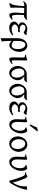

<svg xmlns="http://www.w3.org/2000/svg" viewBox="2038 -2830 1037 5152"><g transform="rotate(90 2556.0 -254.5)"><path d="M121 -388Q90 -388 69.5 -382Q49 -376 21 -356L10 -374Q38 -408 65.5 -431Q93 -454 123 -454Q197 -454 250 -454Q303 -454 346 -454Q389 -454 433 -454Q453 -454 470.5 -456Q488 -458 503 -469L517 -455Q491 -420 465 -401Q439 -382 417 -382Q362 -382 319.5 -383.5Q277 -385 231.5 -386.5Q186 -388 121 -388ZM318 -131Q318 -165 322.5 -231Q327 -297 338 -415L390 -421Q383 -374 380.5 -322.5Q378 -271 378 -224Q378 -135 388 -95.5Q398 -56 421 -56Q436 -56 451.5 -59.5Q467 -63 500 -75L511 -54Q461 -13 434.5 1Q408 15 387 15Q353 15 335.5 -24Q318 -63 318 -131ZM189 -24Q181 -19 160 -11Q139 -3 116 4Q93 11 78 16Q75 12 69 5Q63 -2 63 -2Q80 -25 92 -46.5Q104 -68 111 -95.5Q118 -123 124.5 -165.5Q131 -208 136.5 -272.5Q142 -337 149 -433Q156 -436 168.5 -438Q181 -440 190 -442Q199 -444 199 -444Q192 -381 188.5 -303.5Q185 -226 185 -146Q185 -112 186 -82Q187 -52 189 -24Z M859 -371Q852 -371 831.5 -383.5Q811 -396 784 -408Q757 -420 731 -420Q688 -420 665.5 -399.5Q643 -379 643 -348Q643 -317 677 -290.5Q711 -264 778 -264Q806 -264 839 -271L849 -261L824 -215Q810 -219 799.5 -221Q789 -223 777 -223Q730 -223 699 -208Q668 -193 652 -172.5Q636 -152 636 -136Q636 -102 672.5 -75.5Q709 -49 764 -49Q798 -49 834.5 -58Q871 -67 918 -94L929 -68Q880 -24 835.5 -4.5Q791 15 726 15Q653 15 606.5 -21Q560 -57 560 -109Q560 -152 588 -184Q616 -216 658 -233Q622 -247 601 -271Q580 -295 580 -331Q580 -362 597.5 -387.5Q615 -413 642 -431Q669 -449 698 -459Q727 -469 751 -469Q795 -469 823.5 -459.5Q852 -450 879 -450Q881 -450 892.5 -452Q904 -454 907 -454Q913 -452 916.5 -448Q920 -444 922 -439Q904 -406 885 -388.5Q866 -371 859 -371Z M1195 15Q1181 15 1160.5 7.5Q1140 0 1110.5 -22Q1081 -44 1039 -87Q1044 -92 1041 -99Q1038 -106 1037.5 -112.5Q1037 -119 1053 -121Q1091 -93 1115.5 -77.5Q1140 -62 1157.5 -55.5Q1175 -49 1194 -49Q1245 -49 1271.5 -93Q1298 -137 1298 -218Q1298 -280 1281 -325Q1264 -370 1236 -394Q1208 -418 1173 -418Q1150 -418 1128 -398Q1106 -378 1092.5 -331Q1079 -284 1079 -203Q1079 -184 1079 -157Q1079 -130 1079 -103.5Q1079 -77 1079 -58Q1079 -39 1079 -35Q1079 15 1080 65.5Q1081 116 1085 156Q1089 196 1099 214Q1077 222 1058.5 228.5Q1040 235 1019 244Q1014 241 1011.5 238.5Q1009 236 1005 232Q1005 213 1005 172Q1005 131 1005 79.5Q1005 28 1005 -25Q1005 -78 1005 -124Q1005 -170 1005 -198Q1005 -286 1033.5 -346.5Q1062 -407 1106.5 -438Q1151 -469 1201 -469Q1257 -469 1295 -438Q1333 -407 1352.5 -358.5Q1372 -310 1372 -256Q1372 -203 1355.5 -154.5Q1339 -106 1313 -68Q1287 -30 1255.5 -7.5Q1224 15 1195 15Z M1699 -54Q1654 -19 1623.5 -2Q1593 15 1576 15Q1543 15 1531.5 -12.5Q1520 -40 1520 -100L1524 -327Q1524 -361 1521 -378.5Q1518 -396 1502 -403Q1486 -410 1450 -410V-430Q1482 -435 1518.5 -445Q1555 -455 1587 -469L1603 -449L1598 -148Q1597 -104 1600 -83Q1603 -62 1607.5 -56.5Q1612 -51 1619 -51Q1627 -51 1645.5 -55.5Q1664 -60 1694 -75Z M1927 -389Q1890 -389 1866 -369Q1842 -349 1830 -317.5Q1818 -286 1818 -250Q1818 -215 1828.5 -178Q1839 -141 1857.5 -110Q1876 -79 1901.5 -60.5Q1927 -42 1958 -42Q1999 -42 2022 -64Q2045 -86 2054 -119Q2063 -152 2063 -186Q2063 -235 2049 -276Q2035 -317 2015.5 -348Q1996 -379 1979 -396Q1980 -396 1990 -394.5Q2000 -393 2012 -390.5Q2024 -388 2031 -384Q2085 -345 2109.5 -303Q2134 -261 2134 -207Q2134 -178 2120.5 -140.5Q2107 -103 2082 -67.5Q2057 -32 2020 -8.5Q1983 15 1936 15Q1883 15 1841 -17Q1799 -49 1774.5 -99.5Q1750 -150 1750 -210Q1750 -255 1766.5 -298.5Q1783 -342 1812 -377Q1841 -412 1880.5 -433Q1920 -454 1966 -454Q2008 -454 2041.5 -454Q2075 -454 2115 -454Q2135 -454 2144.5 -455Q2154 -456 2161 -459Q2168 -462 2178 -469L2190 -455Q2170 -424 2157.5 -409.5Q2145 -395 2133.5 -390.5Q2122 -386 2105 -386Q2087 -386 2061 -386.5Q2035 -387 2008.5 -387.5Q1982 -388 1960 -388.5Q1938 -389 1927 -389Z M2406 -389Q2369 -389 2345 -369Q2321 -349 2309 -317.5Q2297 -286 2297 -250Q2297 -215 2307.5 -178Q2318 -141 2336.5 -110Q2355 -79 2380.5 -60.5Q2406 -42 2437 -42Q2478 -42 2501 -64Q2524 -86 2533 -119Q2542 -152 2542 -186Q2542 -235 2528 -276Q2514 -317 2494.5 -348Q2475 -379 2458 -396Q2459 -396 2469 -394.5Q2479 -393 2491 -390.5Q2503 -388 2510 -384Q2564 -345 2588.5 -303Q2613 -261 2613 -207Q2613 -178 2599.5 -140.5Q2586 -103 2561 -67.5Q2536 -32 2499 -8.5Q2462 15 2415 15Q2362 15 2320 -17Q2278 -49 2253.5 -99.5Q2229 -150 2229 -210Q2229 -255 2245.5 -298.5Q2262 -342 2291 -377Q2320 -412 2359.5 -433Q2399 -454 2445 -454Q2487 -454 2520.5 -454Q2554 -454 2594 -454Q2614 -454 2623.5 -455Q2633 -456 2640 -459Q2647 -462 2657 -469L2669 -455Q2649 -424 2636.5 -409.5Q2624 -395 2612.5 -390.5Q2601 -386 2584 -386Q2566 -386 2540 -386.5Q2514 -387 2487.5 -387.5Q2461 -388 2439 -388.5Q2417 -389 2406 -389Z M3002 -371Q2995 -371 2974.5 -383.5Q2954 -396 2927 -408Q2900 -420 2874 -420Q2831 -420 2808.5 -399.5Q2786 -379 2786 -348Q2786 -317 2820 -290.5Q2854 -264 2921 -264Q2949 -264 2982 -271L2992 -261L2967 -215Q2953 -219 2942.5 -221Q2932 -223 2920 -223Q2873 -223 2842 -208Q2811 -193 2795 -172.5Q2779 -152 2779 -136Q2779 -102 2815.5 -75.5Q2852 -49 2907 -49Q2941 -49 2977.5 -58Q3014 -67 3061 -94L3072 -68Q3023 -24 2978.5 -4.5Q2934 15 2869 15Q2796 15 2749.5 -21Q2703 -57 2703 -109Q2703 -152 2731 -184Q2759 -216 2801 -233Q2765 -247 2744 -271Q2723 -295 2723 -331Q2723 -362 2740.5 -387.5Q2758 -413 2785 -431Q2812 -449 2841 -459Q2870 -469 2894 -469Q2938 -469 2966.5 -459.5Q2995 -450 3022 -450Q3024 -450 3035.5 -452Q3047 -454 3050 -454Q3056 -452 3059.5 -448Q3063 -444 3065 -439Q3047 -406 3028 -388.5Q3009 -371 3002 -371Z M3179 -181Q3179 -232 3182.5 -272.5Q3186 -313 3186 -367Q3186 -394 3174.5 -405Q3163 -416 3117 -417V-437Q3181 -442 3244 -469L3259 -450Q3263 -434 3261 -397Q3259 -360 3255.5 -311.5Q3252 -263 3252 -209Q3252 -122 3282 -83.5Q3312 -45 3349 -45Q3382 -45 3408 -68Q3434 -91 3452.5 -126Q3471 -161 3480 -200Q3489 -239 3489 -271Q3490 -330 3469.5 -370.5Q3449 -411 3405 -421L3397 -439Q3415 -447 3443 -456Q3471 -465 3489 -469Q3521 -459 3540 -414Q3559 -369 3559 -297Q3558 -245 3540.5 -191Q3523 -137 3491 -90Q3459 -43 3415 -14Q3371 15 3319 15Q3287 15 3255 -3Q3223 -21 3201 -64Q3179 -107 3179 -181ZM3344 -529Q3336 -531 3331 -534.5Q3326 -538 3318 -546L3403 -729Q3419 -734 3444.5 -741Q3470 -748 3488 -753L3504 -735Z M3838 15Q3780 15 3735 -15.5Q3690 -46 3665 -98Q3640 -150 3640 -217Q3640 -266 3657 -310.5Q3674 -355 3704 -391.5Q3734 -428 3773.5 -448.5Q3813 -469 3857 -469Q3916 -469 3960.5 -438.5Q4005 -408 4030 -356Q4055 -304 4055 -237Q4055 -188 4037.5 -143.5Q4020 -99 3989.5 -63Q3959 -27 3920 -6Q3881 15 3838 15ZM3843 -415Q3798 -415 3770 -390.5Q3742 -366 3728.5 -324.5Q3715 -283 3715 -231Q3715 -180 3736.5 -136.5Q3758 -93 3790.5 -66Q3823 -39 3857 -39Q3918 -39 3948.5 -89Q3979 -139 3979 -223Q3979 -274 3959 -317.5Q3939 -361 3907.5 -388Q3876 -415 3843 -415Z M4185 -181Q4185 -232 4188.5 -272.5Q4192 -313 4192 -367Q4192 -394 4180.5 -405Q4169 -416 4123 -417V-437Q4187 -442 4250 -469L4265 -450Q4269 -434 4267 -397Q4265 -360 4261.5 -311.5Q4258 -263 4258 -209Q4258 -122 4288 -83.5Q4318 -45 4355 -45Q4388 -45 4414 -68Q4440 -91 4458.5 -126Q4477 -161 4486 -200Q4495 -239 4495 -271Q4496 -330 4475.5 -370.5Q4455 -411 4411 -421L4403 -439Q4421 -447 4449 -456Q4477 -465 4495 -469Q4527 -459 4546 -414Q4565 -369 4565 -297Q4564 -245 4546.5 -191Q4529 -137 4497 -90Q4465 -43 4421 -14Q4377 15 4325 15Q4293 15 4261 -3Q4229 -21 4207 -64Q4185 -107 4185 -181Z M4890 -6Q4882 -2 4868 4.5Q4854 11 4845 15L4826 0Q4806 -81 4782.5 -152.5Q4759 -224 4738.5 -278.5Q4718 -333 4705 -363Q4698 -380 4686.5 -390Q4675 -400 4667 -404Q4659 -408 4645 -409Q4631 -410 4620 -410Q4609 -410 4609 -410V-429Q4640 -436 4666 -446.5Q4692 -457 4713 -469Q4724 -469 4739 -455Q4754 -441 4769 -406Q4780 -381 4800 -330.5Q4820 -280 4841.5 -215Q4863 -150 4879 -79Q4924 -143 4948.5 -211Q4973 -279 4979 -340.5Q4985 -402 4973 -446Q4996 -453 5017 -458.5Q5038 -464 5057 -469Q5061 -467 5066 -461.5Q5071 -456 5073 -454Q5064 -404 5052 -356.5Q5040 -309 5019.5 -257.5Q4999 -206 4967.5 -144.5Q4936 -83 4890 -6Z"/></g></svg>

Font: ChillKai
Style: Regular
Weight: 400
Designer: ChillType
Foundry: 寒蝉字型
Version: Version 2.000